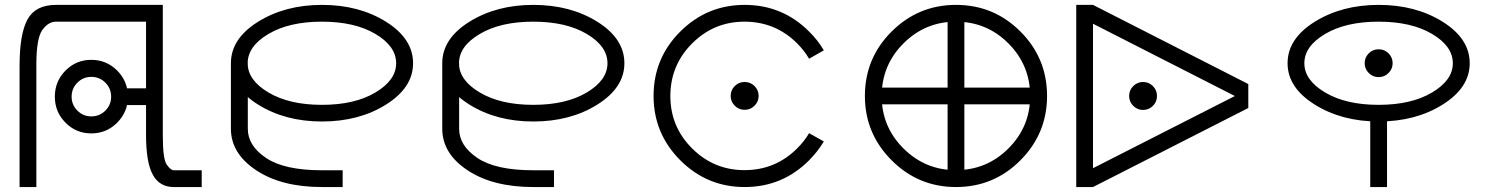

<svg xmlns="http://www.w3.org/2000/svg" viewBox="-20 -775 5980 771"><path d="M126 -23.9H58.6V-511.2Q58.6 -639.2 90.6 -697.3Q122.6 -755.4 205.1 -755.4V-688Q174.3 -688 150.1 -654.8Q126 -621.6 126 -516.1ZM205.1 -755.4H633.8V-688H205.1ZM633.8 -755.4V-229Q633.8 -136.2 649.7 -113.8Q665.5 -91.3 677.7 -91.3V-23.9Q620.6 -23.9 593.5 -73.5Q566.4 -123 566.4 -233.9V-755.4ZM677.7 -91.3H790V-23.9H677.7ZM346.7 -534.7Q407.7 -534.7 450.7 -491.5Q493.7 -448.2 493.7 -386.7Q493.7 -325.7 450.7 -282.5Q407.7 -239.3 346.7 -239.3Q285.6 -239.3 242.9 -282.5Q200.2 -325.7 200.2 -386.7Q200.2 -448.2 242.9 -491.5Q285.6 -534.7 346.7 -534.7ZM346.7 -466.3Q314 -466.3 290.8 -443.1Q267.6 -419.9 267.6 -386.7Q267.6 -354 290.8 -330.8Q314 -307.6 346.7 -307.6Q379.9 -307.6 403.1 -330.8Q426.3 -354 426.3 -386.7Q426.3 -419.9 403.1 -443.1Q379.9 -466.3 346.7 -466.3ZM471.2 -420.4H583.5V-353H471.2Z M1272.9 -755.4Q1421.9 -755.4 1530.3 -687.5Q1638.7 -619.6 1638.7 -521Q1638.7 -423.3 1530.3 -355.2Q1421.9 -287.1 1272.9 -287.1Q1125 -287.1 1016.1 -355.2Q907.2 -423.3 907.2 -521Q907.2 -619.6 1016.1 -687.5Q1125 -755.4 1272.9 -755.4ZM1272.5 -688Q1141.6 -688 1058.1 -638.7Q974.6 -589.4 974.6 -521Q974.6 -453.1 1058.1 -403.6Q1141.6 -354 1272.5 -354Q1404.3 -354 1487.5 -403.6Q1570.8 -453.1 1570.8 -521Q1570.8 -589.4 1487.5 -638.7Q1404.3 -688 1272.5 -688ZM975.1 -257.8Q975.1 -189.9 1048.6 -140.6Q1122.1 -91.3 1272.5 -91.3H1356V-23.9H1272.9Q1110.4 -23.9 1008.8 -91.3Q907.2 -158.7 907.2 -258.3V-521H975.1Z M2121.6 -755.4Q2270.5 -755.4 2378.9 -687.5Q2487.3 -619.6 2487.3 -521Q2487.3 -423.3 2378.9 -355.2Q2270.5 -287.1 2121.6 -287.1Q1973.6 -287.1 1864.7 -355.2Q1755.9 -423.3 1755.9 -521Q1755.9 -619.6 1864.7 -687.5Q1973.6 -755.4 2121.6 -755.4ZM2121.1 -688Q1990.2 -688 1906.7 -638.7Q1823.2 -589.4 1823.2 -521Q1823.2 -453.1 1906.7 -403.6Q1990.2 -354 2121.1 -354Q2252.9 -354 2336.2 -403.6Q2419.4 -453.1 2419.4 -521Q2419.4 -589.4 2336.2 -638.7Q2252.9 -688 2121.1 -688ZM1823.7 -257.8Q1823.7 -189.9 1897.2 -140.6Q1970.7 -91.3 2121.1 -91.3H2204.6V-23.9H2121.6Q1959 -23.9 1857.4 -91.3Q1755.9 -158.7 1755.9 -258.3V-521H1823.7Z M3288.1 -207Q3263.7 -166 3229 -131.3Q3122.1 -23.9 2970.2 -23.9Q2819.3 -23.9 2711.9 -131.3Q2604.5 -238.8 2604.5 -389.6Q2604.5 -541.5 2711.9 -648.4Q2819.3 -755.4 2970.2 -755.4Q3122.1 -755.4 3229 -648.4Q3264.6 -613.3 3288.1 -572.8L3229 -539.1Q3210 -571.8 3181.2 -600.6Q3093.8 -688 2969.7 -688Q2846.7 -688 2759.3 -600.6Q2671.9 -513.2 2671.9 -389.2Q2671.9 -266.1 2759.3 -179Q2846.7 -91.8 2969.7 -91.8Q3093.8 -91.8 3181.2 -179.2Q3210 -208 3229 -240.2ZM2970.2 -445.8Q2993.7 -445.8 3010 -429.4Q3026.4 -413.1 3026.4 -389.6Q3026.4 -367.2 3010 -350.6Q2993.7 -334 2970.2 -334Q2946.8 -334 2930.4 -350.6Q2914.1 -367.2 2914.1 -389.6Q2914.1 -413.1 2930.4 -429.4Q2946.8 -445.8 2970.2 -445.8Z M3818.8 -755.4Q3970.7 -755.4 4077.6 -648.4Q4184.6 -541.5 4184.6 -389.6Q4184.6 -238.8 4077.6 -131.3Q3970.7 -23.9 3818.8 -23.9Q3668 -23.9 3560.5 -131.3Q3453.1 -238.8 3453.1 -389.6Q3453.1 -541.5 3560.5 -648.4Q3668 -755.4 3818.8 -755.4ZM3818.4 -688Q3695.3 -688 3607.9 -600.6Q3520.5 -513.2 3520.5 -389.2Q3520.5 -266.1 3607.9 -179Q3695.3 -91.8 3818.4 -91.8Q3942.4 -91.8 4029.5 -179Q4116.7 -266.1 4116.7 -389.2Q4116.7 -513.2 4029.5 -600.6Q3942.4 -688 3818.4 -688ZM3493.7 -423.3H4144V-356H3493.7ZM3785.2 -64.5V-714.8H3852.5V-64.5Z M4626 -389.6Q4626 -366.2 4609.6 -349.9Q4593.3 -333.5 4569.8 -333.5Q4547.4 -333.5 4530.8 -349.9Q4514.2 -366.2 4514.2 -389.6Q4514.2 -413.1 4530.8 -429.4Q4547.4 -445.8 4569.8 -445.8Q4593.3 -445.8 4609.6 -429.4Q4626 -413.1 4626 -389.6ZM4369.1 -755.4 4992.7 -437.5 4962.4 -377.4 4338.4 -695.3ZM4369.1 -23.9 4338.4 -84 4962.4 -401.4 4992.7 -341.3ZM4962.4 -437.5H4992.7V-341.3H4962.4ZM4369.1 -755.4V-23.9H4301.8V-755.4Z M5516.1 -577.1Q5539.6 -577.1 5555.9 -560.8Q5572.3 -544.4 5572.3 -521Q5572.3 -498.5 5555.9 -481.9Q5539.6 -465.3 5516.1 -465.3Q5492.7 -465.3 5476.3 -481.9Q5460 -498.5 5460 -521Q5460 -544.4 5476.3 -560.8Q5492.7 -577.1 5516.1 -577.1ZM5515.6 -688Q5384.8 -688 5301.3 -638.7Q5217.8 -589.4 5217.8 -521Q5217.8 -453.1 5301.3 -403.6Q5384.8 -354 5515.6 -354Q5647.5 -354 5730.7 -403.6Q5814 -453.1 5814 -521Q5814 -589.4 5730.7 -638.7Q5647.5 -688 5515.6 -688ZM5482.4 -23.9V-330.6H5549.8V-23.9ZM5516.1 -755.4Q5665 -755.4 5773.4 -687.5Q5881.8 -619.6 5881.8 -521Q5881.8 -423.3 5773.4 -355.2Q5665 -287.1 5516.1 -287.1Q5368.2 -287.1 5259.3 -355.2Q5150.4 -423.3 5150.4 -521Q5150.4 -619.6 5259.3 -687.5Q5368.2 -755.4 5516.1 -755.4Z"/></svg>

Font: Stelpolvo Sans Regula
Style: Regular
Weight: 400
Designer: Itomi Saki
Foundry: Itomi Saki
Version: Version 1.003;December 30, 2023;FontCreator 15.0.0.2927 64-b